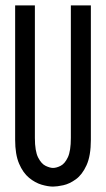

<svg xmlns="http://www.w3.org/2000/svg" viewBox="-20 -680 391 710"><path d="M176 10Q158 10 134 3Q110 -4 87.5 -22.5Q65 -41 50.5 -75Q36 -109 36 -163V-660H109V-170Q109 -121 121 -97.5Q133 -74 149 -66.5Q165 -59 176 -59Q189 -59 204.5 -67Q220 -75 231 -98.5Q242 -122 242 -170V-660H316V-163Q316 -104 300 -69Q284 -34 260.5 -17Q237 0 214 5Q191 10 176 10Z"/></svg>

Font: Bricolage Grotesque 48pt Condensed Light
Style: Regular
Weight: 300
Width: 3
Designer: Mathieu Triay
Foundry: Atelier Triay
Version: Version 1.000; ttfautohint (v1.8.4.7-5d5b);gftools[0.9.32]